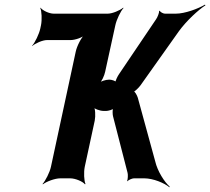

<svg xmlns="http://www.w3.org/2000/svg" viewBox="-20 -770 907 829"><path d="M468 -268 531 -23C533 -16 532 5 529 11L530 13C534 7 551 0 558 0H603C641 0 690 20 712 39V35C691 17 660 -30 650 -74L575 -348C572 -358 562 -377 555 -377L554 -373C561 -373 580 -392 587 -402L753 -636C785 -680 837 -728 867 -747L865 -750C835 -732 778 -711 739 -711H692C685 -711 671 -718 670 -724L667 -722C668 -716 660 -695 654 -687L494 -450C488 -442 477 -419 478 -413L481 -415C480 -421 461 -426 454 -426H450C437 -426 414 -419 406 -411L408 -408C418 -416 431 -444 434 -460L478 -661C483 -685 501 -722 513 -735L512 -737C498 -725 465 -711 445 -711H212C192 -711 163 -725 155 -737L154 -735C160 -722 162 -685 157 -661L154 -647C149 -623 131 -586 119 -573V-571C132 -583 164 -597 183 -597H285C304 -597 337 -608 349 -621L348 -623C332 -611 312 -571 307 -547L200 -50C195 -26 176 11 164 24L165 26C180 14 217 0 240 0H283C306 0 338 14 347 26L349 24C343 11 341 -26 346 -50L389 -249C393 -269 392 -303 383 -314L379 -311C386 -300 411 -291 428 -291H439C446 -291 467 -296 470 -302L469 -304C465 -298 466 -275 468 -268Z"/></svg>

Font: Asimov
Style: EdgeExtremeIt
Weight: 500
Designer: Google
Version: Version 2.000980: 2014